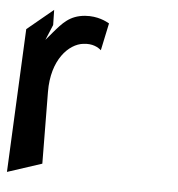

<svg xmlns="http://www.w3.org/2000/svg" viewBox="-64 -597 551 595"><g transform="rotate(5 211.5 -299.5)"><path d="M-21 -43 86 -78 84 -301C83 -402 136 -454 180 -459C209 -463 227 -452 236 -444L254 -529C245 -534 218 -549 178 -546C130 -542 109 -516 83 -486L62 -461L82 -509L81 -556L0 -489Z"/></g></svg>

Font: Charger Slice
Style: Regular
Weight: 400
Designer: Jasper
Foundry: Cannot Into Space Fonts
Version: Version 1.1